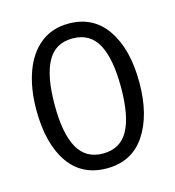

<svg xmlns="http://www.w3.org/2000/svg" viewBox="-83 -568 591 647"><g transform="rotate(-15 213.0 -244.5)"><path d="M212.9 7.8Q125.5 7.8 79.3 -59.6Q33.2 -127 33.2 -243.7Q33.2 -318.4 54 -375.7Q74.7 -433.1 115 -465.1Q155.3 -497.1 212.9 -497.1Q299.3 -497.1 345.9 -428.5Q392.6 -359.9 392.6 -244.1Q392.6 -129.9 346.2 -61Q299.8 7.8 212.9 7.8ZM212.9 -445.3Q152.3 -445.3 124.8 -394.5Q97.2 -343.8 97.2 -243.7Q97.2 -144 125.2 -94Q153.3 -43.9 212.9 -43.9Q273.4 -43.9 301 -94Q328.6 -144 328.6 -244.1Q328.6 -344.2 301 -394.8Q273.4 -445.3 212.9 -445.3Z"/></g></svg>

Font: Amiri Typewriter
Style: Regular
Weight: 400
Monospace: yes
Designer: Khaled Hosny
Version: Version 1.1